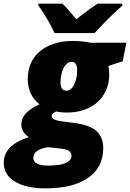

<svg xmlns="http://www.w3.org/2000/svg" viewBox="-77 -786 708 1046"><path d="M169.4 240.2Q65.9 240.2 4.6 203.4Q-56.6 166.5 -56.6 101.1Q-56.6 53.2 -23.4 18.6Q9.8 -16.1 80.1 -39.1Q62 -50.3 50.5 -68.4Q39.1 -86.4 39.1 -106.9Q39.1 -141.6 64 -168.5Q88.9 -195.3 138.2 -217.8Q74.2 -268.6 74.2 -355Q74.2 -441.4 129.4 -496.6Q161.6 -528.3 210 -545.7Q258.3 -563 320.3 -563Q345.2 -563 372.8 -560.1Q400.4 -557.1 416.5 -553.2H611.3L591.3 -452.1L513.2 -426.8Q518.1 -407.7 518.1 -380.9Q518.1 -335.4 502.4 -298.1Q486.8 -260.7 458 -233.4Q428.2 -204.6 385 -188.7Q341.8 -172.9 289.1 -172.9Q251 -172.9 228.5 -179.2Q218.8 -173.8 211.9 -168.5Q205.1 -163.1 205.1 -153.8Q205.1 -147 210.9 -141.1Q222.7 -129.9 259.3 -125L326.2 -116.2Q411.1 -105.5 448.2 -72.3Q485.4 -39.1 485.4 21Q485.4 128.9 398.4 186Q317.4 240.2 169.4 240.2ZM285.2 -292Q310.5 -292 326.9 -325.4Q343.3 -358.9 343.3 -402.8Q343.3 -425.8 335.9 -437.5Q328.6 -449.2 313.5 -449.2Q292.5 -449.2 279.1 -430.9Q265.6 -412.6 259 -386.7Q252.4 -360.8 252.4 -337.9Q252.4 -317.4 259.3 -305.2Q267.6 -292 285.2 -292ZM187.5 116.2Q215.3 116.2 241.7 112.5Q268.1 108.9 286.1 99.6Q312.5 85.9 312.5 62Q312.5 49.3 304.2 41Q294.9 31.7 277.8 27.8Q260.7 23.9 240.2 22L184.1 16.1Q146 21.5 125.2 36.4Q104.5 51.3 104.5 74.2Q104.5 116.2 187.5 116.2ZM220.2 -606Q210.4 -627.9 195.3 -655.3Q180.2 -682.6 163.8 -709Q147.5 -735.4 132.3 -754.9V-766.1H262.2Q273.4 -756.8 287.6 -740.7Q301.8 -724.6 315.7 -708.5Q329.6 -692.4 338.4 -681.2Q366.2 -702.6 395.3 -724.6Q424.3 -746.6 455.1 -766.1H589.4V-754.9Q564.5 -733.9 536.6 -707.3Q508.8 -680.7 483.4 -654.1Q458 -627.4 438.5 -606Z"/></svg>

Font: Open Sans ExtraBold
Style: Italic
Weight: 800
Italic angle: -12°
Designer: Monotype Design Team
Foundry: Monotype Imaging Inc.
Version: Version 3.000; ttfautohint (v1.8.4)